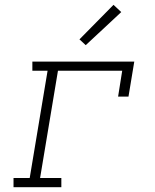

<svg xmlns="http://www.w3.org/2000/svg" viewBox="-20 -775 640 795"><path d="M36 0V-38H103L177 -482H114V-520H536L512 -375H469L486 -482H220L146 -38H234V0ZM335 -588 309 -612 450 -755 482 -725Z"/></svg>

Font: Iosevka Etoile XLtObl
Style: Regular
Weight: 200
Italic angle: -9°
Designer: Belleve Invis
Foundry: Belleve Invis
Version: Version 15.5.2; ttfautohint (v1.8.4)